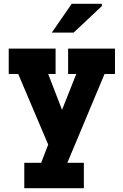

<svg xmlns="http://www.w3.org/2000/svg" viewBox="-20 -762 646 1012"><path d="M517 -730 368 -590H253L358 -742H517ZM586 -372H531L335 96H422V230H108V96H197L234 0L76 -372H26V-506H273V-372H234L307 -183L382 -372H339V-506H586Z"/></svg>

Font: Arvo
Style: Bold
Weight: 700
Designer: Anton Koovit (Cyrillic Expansion: Cyreal)
Foundry: Anton Koovit, Yassin Baggar
Version: Version 3.000